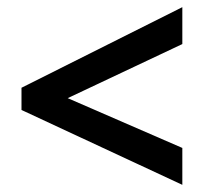

<svg xmlns="http://www.w3.org/2000/svg" viewBox="-20 -628 570 536"><path d="M489 -112V-215L169 -354L489 -505V-608L40 -383V-321Z"/></svg>

Font: Noto Sans Armenian SemiCondensed SemiBold
Style: Regular
Weight: 600
Width: 4
Designer: Monotype Design Team
Foundry: Monotype Imaging Inc.
Version: Version 2.008